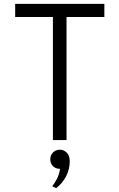

<svg xmlns="http://www.w3.org/2000/svg" viewBox="-20 -720 614 987"><path d="M252 0V-632.5H58V-700H516.5V-632.5H322V0ZM269 247 248.5 237.5Q261 222 273 198.8Q285 175.5 288.5 148Q266 148 252.2 134Q238.5 120 238.5 99.5Q238.5 77 253.2 63.2Q268 49.5 287 49.5Q307.5 49.5 323 64.5Q338.5 79.5 338.5 108.5Q338.5 150 319.8 186.2Q301 222.5 269 247Z"/></svg>

Font: Overpass Light
Style: Regular
Weight: 300
Designer: Delve Withrington, Dave Bailey, Thomas Jockin
Foundry: Delve Fonts LLC
Version: Version 4.000; ttfautohint (v1.8.3)